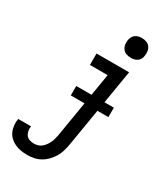

<svg xmlns="http://www.w3.org/2000/svg" viewBox="-284 -850 1015 1164"><g transform="rotate(30 223.5 -268.0)"><path d="M106 213Q83 213 61 209.5Q39 206 19 197Q-1 188 -16.5 173.5Q-32 159 -41 139.5Q-50 120 -52.5 97.5Q-55 75 -51 52Q-51 52 -51 51.5Q-51 51 -51 51H39Q39 51 39 51Q39 51 39 51Q36 67 39 83Q42 99 51 111Q60 123 75 128Q90 133 106 133Q120 133 133.5 129Q147 125 158.5 115.5Q170 106 178.5 94Q187 82 193 69.5Q199 57 202.5 43.5Q206 30 209 16L286 -450H162V-530H390L297 29Q293 52 286.5 75Q280 98 267.5 119.5Q255 141 237.5 159.5Q220 178 198.5 190.5Q177 203 153 208Q129 213 106 213ZM354 -611Q338 -611 322.5 -616.5Q307 -622 297.5 -634.5Q288 -647 285.5 -663.5Q283 -680 286 -697Q288 -708 294 -719Q300 -730 310 -737Q320 -744 331.5 -746.5Q343 -749 354 -749Q371 -749 386 -743.5Q401 -738 410.5 -725.5Q420 -713 422.5 -696.5Q425 -680 422 -663Q421 -652 415 -641Q409 -630 399 -623Q389 -616 377.5 -613.5Q366 -611 354 -611ZM154 -232V-298H417V-232Z"/></g></svg>

Font: Iosevka Slab Medium
Style: Italic
Weight: 500
Italic angle: -9°
Monospace: yes
Designer: Belleve Invis
Foundry: Belleve Invis
Version: Version 11.1.0; ttfautohint (v1.8.3)